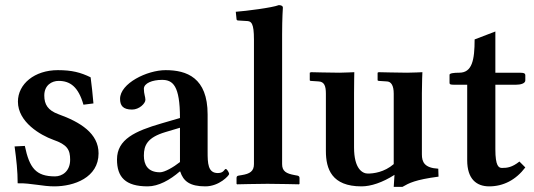

<svg xmlns="http://www.w3.org/2000/svg" viewBox="-20 -718 2087 750"><path d="M37 -146C44 -94 49 -50 49 -2C76 -3 101 1 126 4C148 7 169 10 192 10C269 10 365 -24 365 -119C365 -197 294 -241 208 -272C167 -287 153 -310 153 -345C153 -385 182 -402 209 -402C254 -402 286 -379 306 -309L345 -314C342 -350 338 -386 334 -416C295 -435 261 -444 206 -444C115 -444 50 -390 50 -321C50 -241 138 -190 188 -172C243 -153 254 -133 254 -94C254 -48 222 -29 195 -29C120 -29 95 -62 77 -148Z M682 -48H684C696 -10 722 10 782 10C837 10 875 -33 875 -38C875 -45 866 -58 862 -58C856 -58 855 -42 831 -42C792 -42 791 -80 791 -126V-271C791 -415 709 -444 627 -444C554 -444 449 -392 449 -332C449 -306 460 -290 496 -290C524 -290 548 -314 548 -328C548 -340 542 -351 542 -371C542 -393 575 -406 613 -406C655 -406 683 -384 683 -257L611 -236C508 -206 437 -174 437 -95C437 -26 470 10 557 10C599 10 644 -15 682 -48ZM683 -85C658 -65 623 -45 605 -45C557 -45 542 -75 542 -110C542 -151 556 -181 626 -202L683 -219Z M972 -563V-77C972 -49 956 -39 924 -34L912 -32C907 -31 904 -29 904 -23V0L906 2C906 2 990 0 1025 0C1064 0 1148 2 1148 2L1150 0V-23C1150 -29 1146 -31 1142 -32L1131 -34C1098 -40 1082 -49 1082 -77V-583C1082 -648 1085 -688 1085 -688C1085 -695 1078 -698 1069 -698C1044 -688 942 -675 901 -672L904 -643C904 -640 907 -638 910 -638L942 -636C962 -636 972 -628 972 -563Z M1628 -115V-354C1628 -395 1630 -436 1630 -436C1630 -436 1591 -434 1570 -434C1543 -434 1459 -436 1459 -436L1455 -434V-404L1459 -402L1490 -400C1508 -400 1518 -384 1518 -352V-77C1481 -45 1439 -40 1417 -40C1396 -40 1363 -58 1363 -142V-354C1363 -391 1364 -436 1364 -436C1364 -436 1320 -434 1306 -434C1274 -434 1195 -436 1195 -436L1190 -434V-404L1193 -402L1224 -400C1247 -399 1253 -382 1253 -352V-128C1253 -58 1276 10 1392 10C1429 10 1474 -5 1521 -35L1518 12H1552C1578 -3 1602 -16 1693 -28L1692 -59C1638 -62 1628 -85 1628 -115Z M1915 -387H1995C2014 -387 2032 -392 2032 -404V-424C2032 -430 2029 -434 2010 -434H1915V-595L1834 -564C1834 -483 1824 -434 1774 -434C1754 -434 1736 -432 1736 -426V-395C1736 -389 1738 -387 1754 -387H1805V-92C1805 -19 1841 10 1891 10C1946 10 1995 -15 2032 -64L2009 -87C1980 -64 1961 -62 1941 -62C1928 -62 1915 -69 1915 -135Z"/></svg>

Font: Libertinus Serif Semibold
Style: Regular
Weight: 600
Designer: Philipp H. Poll, Khaled Hosny
Foundry: Caleb Maclennan
Version: Version 7.050;RELEASE